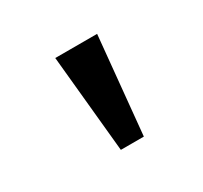

<svg xmlns="http://www.w3.org/2000/svg" viewBox="-70 -821 466 441"><g transform="rotate(-30 163.0 -600.0)"><path d="M140 -471 115 -729H226L201 -471Z"/></g></svg>

Font: hexlgurmukhi05
Style: Book
Weight: 400
Designer: Jelle Bosma - Monotype Design Team
Foundry: Monotype Imaging Inc.
Version: Version 2.003